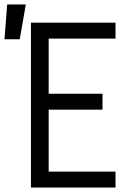

<svg xmlns="http://www.w3.org/2000/svg" viewBox="-60 -836 605 856"><path d="M78 0V-735H455V-664H157V-418H397V-347H157V-71H455V0ZM-40 -661 -28 -816H55L28 -661Z"/></svg>

Font: Iosevka Pride
Style: Regular
Weight: 400
Monospace: yes
Designer: Belleve Invis
Foundry: Belleve Invis
Version: Version 30.3.1; ttfautohint (v1.8.4)